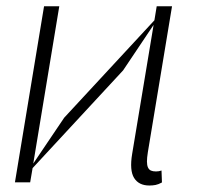

<svg xmlns="http://www.w3.org/2000/svg" viewBox="-20 -565 635 595"><path d="M116.5 -545.5H163.7L83.1 -58.2L179 -200.3L458.5 -502.1L465.6 -545.5H513.1L438.2 -93.4Q435.4 -76 435.4 -64.5Q435.4 -52.9 438.6 -46Q441.8 -39.1 447.8 -36.4Q453.8 -33.7 463.4 -33.7Q472.7 -33.7 480.5 -36.6L481.9 0.4Q471.2 6.4 462 8.2Q452.8 9.9 442.8 9.9Q410.2 9.9 395.6 -13.5Q381 -36.9 389.6 -88.4L456 -487.9L361.5 -346.9L81 -44L73.5 0H26.3Z"/></svg>

Font: Inter P Extra Light
Style: Italic
Weight: 200
Italic angle: 9.39999°
Designer: Rasmus Andersson
Foundry: rsms
Version: Version 3.018;git-588b23468